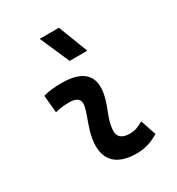

<svg xmlns="http://www.w3.org/2000/svg" viewBox="-189 -915 965 1045"><g transform="rotate(-30 293.0 -392.5)"><path d="M471.7 -129.4C438 -109.9 417.5 -102.5 385.3 -102.5C335.9 -102.5 311.5 -124 314.5 -166.5C318.8 -231 351.6 -278.8 367.2 -345.2C396.5 -465.3 339.8 -527.3 200.2 -527.3C161.6 -527.3 123 -524.4 85 -513.7L95.2 -404.3C125 -412.1 154.8 -415.5 184.6 -415.5C235.4 -415.5 256.3 -392.6 245.1 -349.1C230.5 -290.5 195.3 -224.1 190.9 -153.3C184.1 -46.4 244.1 9.8 366.2 9.8C423.3 9.8 465.3 -8.3 505.4 -31.2ZM299.3 -609.4H410.6L338.9 -794.9H218.3Z"/></g></svg>

Font: Cascadia Mono SemiBold
Style: Italic
Weight: 600
Italic angle: -10°
Monospace: yes
Designer: Aaron Bell
Foundry: Saja Typeworks
Version: Version 2404.023